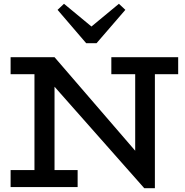

<svg xmlns="http://www.w3.org/2000/svg" viewBox="-20 -988 978 1014"><path d="M742 6 130 -686H268L694 -192V-669H798V6ZM36 0V-90H390V0ZM162 -15V-686H268V-15ZM36 -596V-686H268L266 -596ZM568 -596V-686H921V-596ZM608 -968 642 -936 490 -760H435L284 -936L318 -968L463 -848Z"/></svg>

Font: BioRhyme Medium
Style: Regular
Weight: 500
Designer: Aoife Mooney
Foundry: Aoife Mooney Type
Version: Version 1.600;gftools[0.9.33]